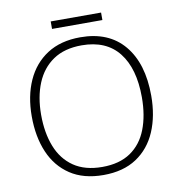

<svg xmlns="http://www.w3.org/2000/svg" viewBox="-91 -917 944 1010"><g transform="rotate(-10 381.5 -412.0)"><path d="M700 -358Q700 -250 664.5 -167Q629 -84 558 -37Q487 10 381 10Q275 10 204 -37Q133 -84 97.5 -167Q62 -250 62 -359Q62 -467 99 -549.5Q136 -632 208 -678.5Q280 -725 385 -725Q537 -725 618.5 -627.5Q700 -530 700 -358ZM112 -359Q112 -262 141 -188.5Q170 -115 230 -74Q290 -33 382 -33Q474 -33 533.5 -73.5Q593 -114 621.5 -187.5Q650 -261 650 -358Q650 -512 583 -597Q516 -682 385 -682Q293 -682 232.5 -641Q172 -600 142 -527Q112 -454 112 -359ZM516 -834V-794H247V-834Z"/></g></svg>

Font: Noto Sans Thaana ExtraLight
Style: Regular
Weight: 200
Designer: David Williams
Foundry: Google Inc.
Version: Version 3.001; ttfautohint (v1.8.4.7-5d5b)